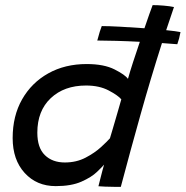

<svg xmlns="http://www.w3.org/2000/svg" viewBox="-20 -730 726 751"><path d="M365 -1.5Q367 -10 371.5 -27.2Q376 -44.5 380.2 -61.2Q384.5 -78 387 -86Q380.5 -78 359.2 -57.5Q338 -37 298.5 -19.5Q259 -2 198 -2Q123.5 -2 76.5 -53.5Q29.5 -105 29.5 -190Q29.5 -276.5 66.5 -341.5Q103.5 -406.5 168.8 -443Q234 -479.5 319 -479.5Q386.5 -479.5 428 -458.5Q469.5 -437.5 480.5 -421.5Q487.5 -447 500.2 -486.2Q513 -525.5 527 -566.5Q479.5 -569 435 -570.2Q390.5 -571.5 360.5 -571.5Q365 -589.5 370.2 -605.8Q375.5 -622 378 -628Q404.5 -628 450.8 -625.5Q497 -623 545 -619.5Q567 -684 577 -710Q597 -710 620.5 -708Q644 -706 660.5 -702.5Q645 -658 630 -612Q669.5 -608 686 -604.5Q681.5 -579 673.5 -557Q647 -559 613.5 -561.5Q569 -422 529.8 -282.2Q490.5 -142.5 452.5 1Q443 1 425.5 0.8Q408 0.5 391 0Q374 -0.5 365 -1.5ZM233.5 -94.5Q278.5 -94.5 314.5 -113.2Q350.5 -132 375 -154.5Q399.5 -177 410 -189Q413.5 -200.5 419.8 -221.8Q426 -243 433 -266.8Q440 -290.5 445.8 -311Q451.5 -331.5 454.5 -341.5Q441.5 -357 405 -376.2Q368.5 -395.5 316.5 -395.5Q231 -395.5 178.5 -346Q126 -296.5 126 -211Q126 -152 155.5 -123.2Q185 -94.5 233.5 -94.5Z"/></svg>

Font: Grandstander
Style: Italic
Weight: 400
Italic angle: -15°
Designer: Tyler Finck
Foundry: Etcetera Type Co
Version: Version 1.200; ttfautohint (v1.8.3)